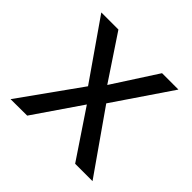

<svg xmlns="http://www.w3.org/2000/svg" viewBox="-129 -613 742 742"><g transform="rotate(45 242.0 -242.5)"><path d="M17.5 0 194 -247 28.5 -485H122L243 -303L360.5 -485H450L290.5 -250L465.5 0H370.5L240.5 -194L108 -0.5Z"/></g></svg>

Font: Geologica Roman ExtraLight
Style: Regular
Weight: 250
Designer: Sindre Bremnes, Frode Helland
Foundry: Monokrom Skriftforlag AS
Version: Version 1.010;gftools[0.9.28]